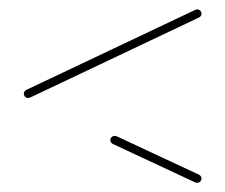

<svg xmlns="http://www.w3.org/2000/svg" viewBox="-20 -467 487 415"><path d="M415.6 -81.1Q415.6 -77.4 412.8 -74.6Q410 -71.9 406.3 -71.9Q403.3 -71.9 402.2 -72.6L223.7 -155.9Q221.5 -157 220 -159.3Q218.5 -161.5 218.5 -164.1Q218.5 -167.8 221.3 -170.6Q224.1 -173.3 227.8 -173.3Q230.7 -173.3 231.9 -172.6L410.4 -89.3Q412.6 -88.1 414.1 -85.9Q415.6 -83.7 415.6 -81.1ZM406.3 -446.7Q410 -446.7 412.8 -443.9Q415.6 -441.1 415.6 -437.4Q415.6 -434.8 414.1 -432.6Q412.6 -430.4 410.4 -429.3L47.8 -257.4Q43 -255.2 40.7 -255.2Q37 -255.2 34.3 -258Q31.5 -260.7 31.5 -264.4Q31.5 -267 33 -269.3Q34.4 -271.5 36.7 -272.6L399.3 -444.4Q404.1 -446.7 406.3 -446.7Z"/></svg>

Font: 26F Galaxy Sans Hairline
Style: Regular
Weight: 50
Designer: C₂₉H₂₅N₃O₅
Version: Version 1.100